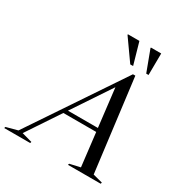

<svg xmlns="http://www.w3.org/2000/svg" viewBox="-291 -1095 1199 1255"><g transform="rotate(30 309.0 -467.5)"><path d="M576.5 -29 649 -10 646 0H399L402 -10L481 -28L451.5 -278.5H203.5L39 -31.5L117 -10L114 0H-82L-79 -10L6.5 -33L471 -725H489ZM222 -306.5H448L414 -594.5ZM445 -772H423.5L311 -931L312.5 -935H398.5ZM561.5 -772H544L484.5 -931L485.5 -935H563Z"/></g></svg>

Font: Newsreader Display
Style: Italic
Weight: 400
Italic angle: -17°
Designer: Hugues Gentile
Foundry: Production Type
Version: Version 1.001